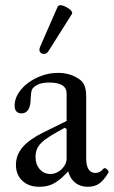

<svg xmlns="http://www.w3.org/2000/svg" viewBox="-20 -704 436 735"><path d="M130 11Q90 11 65.5 -12Q41 -35 41 -73Q41 -111 67 -141Q93 -171 146 -197L235 -241V-346Q235 -367 218.5 -377.5Q202 -388 169 -388Q122 -388 104 -364Q101 -360 99.5 -349.5Q98 -339 97 -318Q96 -295 87 -282.5Q78 -270 63 -270Q36 -270 36 -300Q36 -324 50 -346.5Q64 -369 87.5 -386.5Q111 -404 140.5 -414.5Q170 -425 202 -425Q245 -425 277 -405Q295 -395 302.5 -378.5Q310 -362 310 -333V-97Q310 -70 319 -56Q328 -42 345 -42Q354 -42 361.5 -46Q369 -50 377 -59Q380 -62 385 -59Q390 -56 393.5 -51.5Q397 -47 395 -43Q377 -13 359.5 -1Q342 11 316 11Q288 11 268.5 -4Q249 -19 241 -48Q221 -26 203.5 -13Q186 0 169 5.5Q152 11 130 11ZM173 -38Q189 -38 203 -46.5Q217 -55 226 -68.5Q235 -82 235 -97V-210L228 -215Q195 -197 173 -183.5Q151 -170 138.5 -157.5Q126 -145 121 -132Q116 -119 116 -103Q116 -75 132 -56.5Q148 -38 173 -38ZM166 -509Q159 -498 149 -497.5Q139 -497 133.5 -504.5Q128 -512 134 -526L201 -679Q204 -684 211 -684Q220 -684 232 -678Q244 -672 251.5 -664Q259 -656 255 -650Z"/></svg>

Font: Junicode VF
Style: Regular
Weight: 400
Designer: Peter S. Baker
Version: Version 2.213